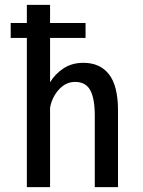

<svg xmlns="http://www.w3.org/2000/svg" viewBox="-20 -770 590 790"><path d="M90.5 0V-614H24V-675.5H90.5V-750H186V-675.5H332V-614H186V-431.5Q207 -466 241.5 -488.8Q276 -511.5 323 -511.5Q392 -511.5 428.8 -463.8Q465.5 -416 465.5 -316.5V0H370V-293.5Q370 -364 351.5 -398.5Q333 -433 289 -433Q251 -433 222.5 -401.8Q194 -370.5 186 -327V0Z"/></svg>

Font: Trispace SemiCondensed
Style: Regular
Weight: 400
Width: 4
Designer: Tyler Finck
Foundry: Etcetera Type Company
Version: Version 1.210; ttfautohint (v1.8.3)